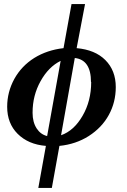

<svg xmlns="http://www.w3.org/2000/svg" viewBox="-20 -704 618 937"><path d="M395 -684 354 -469Q444 -461 494 -411Q545 -360 545 -279Q545 -205 511 -143Q477 -81 413 -40Q350 0 270 8L233 213H167L204 8Q118 1 66 -51Q15 -102 15 -183Q15 -255 50 -319Q85 -382 147 -421Q210 -460 290 -469L329 -684ZM425 -304H424Q424 -412 345 -421L278 -44Q341 -66 383 -139Q425 -211 425 -304ZM139 -155V-153Q139 -108 159 -77Q178 -48 210 -40L276 -407Q217 -378 178 -308Q139 -238 139 -155Z"/></svg>

Font: Libra Serif Modern
Style: Bold Italic
Weight: 700
Italic angle: -12°
Designer: Stefan Peev, Context Ltd
Foundry: Stefan Peev, Context Ltd
Version: Version 1.000